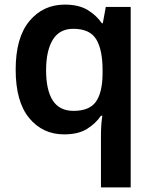

<svg xmlns="http://www.w3.org/2000/svg" viewBox="-20 -573 667 833"><path d="M418 11Q418 -8 419.5 -30Q421 -52 424 -71H418Q396 -38 358 -14Q320 10 258 10Q165 10 106.5 -61Q48 -132 48 -271Q48 -410 107.5 -481.5Q167 -553 261 -553Q322 -553 360.5 -529.5Q399 -506 422 -472H426L439 -543H547V240H418ZM299 -92Q368 -92 396 -131.5Q424 -171 425 -251V-269Q425 -357 397.5 -402.5Q370 -448 298 -448Q238 -448 209 -400.5Q180 -353 180 -268Q180 -182 209 -137Q238 -92 299 -92Z"/></svg>

Font: Noto Sans Nag Mundari SemiBold
Style: Regular
Weight: 600
Version: Version 1.000